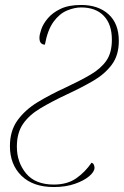

<svg xmlns="http://www.w3.org/2000/svg" viewBox="-20 -744 499 774"><path d="M197 10Q113 10 66.5 -35.5Q20 -81 20 -155Q20 -217 51 -259.5Q82 -302 132.5 -332.5Q183 -363 242 -390Q302 -418 344 -442.5Q386 -467 408.5 -499Q431 -531 431 -584Q431 -646 398.5 -680Q366 -714 307 -714Q280 -714 250 -701.5Q220 -689 196 -656.5Q172 -624 161 -564Q152 -564 145.5 -570Q139 -576 139 -592Q139 -604 146.5 -626Q154 -648 173 -670.5Q192 -693 224.5 -708.5Q257 -724 307 -724Q376 -724 417.5 -686.5Q459 -649 459 -579Q459 -521 430.5 -483Q402 -445 355.5 -418Q309 -391 253 -365Q189 -335 143 -307.5Q97 -280 72.5 -244Q48 -208 48 -153Q48 -90 85 -45Q122 0 197 0Q251 0 287 -25Q323 -50 349 -88Q356 -86 358.5 -79.5Q361 -73 361 -68Q361 -52 340 -34Q319 -16 282 -3Q245 10 197 10Z"/></svg>

Font: Noto Serif Display SemiCondensed Thin
Style: Italic
Weight: 100
Width: 4
Italic angle: -12°
Designer: Monotype Design Team
Foundry: Monotype Imaging Inc.
Version: Version 2.009